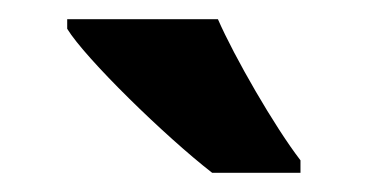

<svg xmlns="http://www.w3.org/2000/svg" viewBox="-20 -786 383 200"><path d="M201 -606H293V-619C266 -654 224 -727 207 -766H50V-756C69 -725 152 -644 201 -606Z"/></svg>

Font: Kathrein 77 Bold Condensed
Style: Regular
Weight: 700
Width: 3
Designer: Lazydogs Typefoundry, based on Open Sans by Ascender Corporation
Foundry: Lazydogs Typefoundry
Version: Version 1.003;PS 001.003;hotconv 1.0.88;makeotf.lib2.5.64775